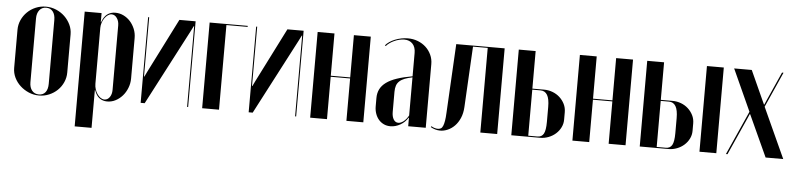

<svg xmlns="http://www.w3.org/2000/svg" viewBox="-42 -721 4587 1105"><g transform="rotate(5 2251.0 -168.0)"><path d="M185.8 -504Q216.8 -504 245 -492.1Q273.3 -480.1 294.3 -459.9Q315.2 -439.8 327.9 -413.3Q340.5 -386.9 340.5 -357.2V-137Q340.5 -107.5 328.6 -80.7Q316.7 -53.9 296.1 -34.1Q275.5 -14.2 248 -2.6Q220.5 9 190 9Q158.2 9 130.3 -3Q102.3 -15 80.8 -34.9Q59.2 -54.8 46.5 -81.1Q33.8 -107.4 33.8 -137V-357.2Q33.8 -386.7 45.7 -413.5Q57.7 -440.2 78.5 -460.5Q99.2 -480.8 126.9 -492.4Q154.5 -504 185.8 -504ZM187.8 -498Q163.2 -498 148.8 -479.9Q134.2 -461.8 134.2 -431.5V-62.8Q134.2 -32.5 148.8 -14.8Q163.3 3 188.5 3Q213 3 226.5 -14.2Q240 -31.5 240 -62.8V-431.5Q240 -462.8 226.1 -480.4Q212.2 -498 187.8 -498Z M507.5 -473V-495H410V168H507.5V-21.2V-49.8H509.5Q520.2 -18.5 539.2 -4.8Q558.2 9 583.5 9Q608.8 9 631.4 -2.6Q654 -14.2 671.4 -33.9Q688.8 -53.5 699.1 -79.9Q709.5 -106.2 709.5 -134.8V-368.5Q709.5 -396.2 699.5 -420.8Q689.5 -445.2 672.9 -463.8Q656.2 -482.2 634 -493.1Q611.8 -504 586.5 -504Q559.8 -504 540.2 -489.5Q520.8 -475 509.2 -442.8H507.5ZM507.5 -86.8V-409.5Q507.5 -424.5 512.4 -439.5Q517.2 -454.5 525.8 -466.5Q534.2 -478.5 544.8 -485.6Q555.2 -492.8 566 -492.8Q584.2 -492.8 596.6 -475.2Q609 -457.8 609 -432.2V-59.8Q609 -34.5 596.9 -17.6Q584.8 -0.8 566.8 -0.8Q555.5 -0.8 545 -7.9Q534.5 -15 526 -27Q517.5 -39 512.5 -54.6Q507.5 -70.2 507.5 -86.8Z M957 -495 798.5 -181 784.8 -152.5H782.5V-182.5V-495H776.5V0H799.8L1028 -437.2L1042.8 -466.5H1044.8V-436.5V0H1050.8V-495Z M1131.8 0H1229.2V-489H1351.8V-495H1131.8Z M1581 -495 1422.5 -181 1408.8 -152.5H1406.5V-182.5V-495H1400.5V0H1423.8L1652 -437.2L1666.8 -466.5H1668.8V-436.5V0H1674.8V-495Z M1755.8 -495V0H1853V-244.8H1965.2V0H2062.8V-495H1965.2V-250.8H1853V-495Z M2125.8 -98.5Q2125.8 -75.2 2132.9 -55.2Q2140 -35.2 2152.5 -21Q2165 -6.8 2182 1.1Q2199 9 2219.5 9Q2249.2 9 2276.9 -6.9Q2304.5 -22.8 2320.2 -49H2322.2V-27.5V0H2423.5V-368Q2423.5 -396.8 2412 -421.6Q2400.5 -446.5 2380.8 -464.8Q2361 -483 2334.5 -493.4Q2308 -503.8 2276.5 -503.8Q2258 -503.8 2238.9 -500Q2219.8 -496.2 2202.5 -489.2Q2185.2 -482.2 2171.2 -472.8Q2157.2 -463.2 2148.2 -452.5L2153.2 -448.5Q2160.5 -457.5 2172.2 -466Q2184 -474.5 2198.4 -481.1Q2212.8 -487.8 2228 -491.4Q2243.2 -495 2256.5 -495Q2287 -495 2304.6 -476.1Q2322.2 -457.2 2322.2 -423.5V-288.5Q2270.5 -279.5 2233.4 -267Q2196.2 -254.5 2172.2 -237Q2148.2 -219.5 2137 -197Q2125.8 -174.5 2125.8 -146.2ZM2263.5 -14.8Q2246.2 -14.8 2236.2 -31.1Q2226.2 -47.5 2226.2 -74.5V-190.5Q2226.2 -211.2 2231.2 -226.2Q2236.2 -241.2 2247.9 -252Q2259.5 -262.8 2277.8 -270Q2296 -277.2 2322.2 -282.5V-62.2Q2310.2 -40.2 2294.2 -27.5Q2278.2 -14.8 2263.5 -14.8Z M2452.2 -6.5Q2465.5 1.2 2479.4 5.1Q2493.2 9 2507.2 9Q2529 9 2551 -0.6Q2573 -10.2 2591 -28.6Q2609 -47 2620.9 -74.4Q2632.8 -101.8 2634.8 -137.8L2653.8 -489H2738.8V0H2836.2V-495H2556.5L2535 -97.2Q2533.8 -68.8 2530.6 -50Q2527.5 -31.2 2522.6 -19.9Q2517.8 -8.5 2510.5 -4.4Q2503.2 -0.2 2493 -0.2Q2484.2 -0.2 2474.2 -3.2Q2464.2 -6.2 2455.2 -11.8Z M3015.2 -278V-495H2917.8V0H3084.2Q3109.2 0 3132.6 -9Q3156 -18 3173.9 -33.9Q3191.8 -49.8 3202.2 -70.9Q3212.8 -92 3212.8 -116V-159Q3212.8 -184.8 3202 -206.4Q3191.2 -228 3173.5 -244.1Q3155.8 -260.2 3132.4 -269.1Q3109 -278 3083.5 -278ZM3115.2 -94.5Q3115.2 -45.8 3104.1 -25.9Q3093 -6 3068.2 -6H3015.2V-272H3063.2Q3088.8 -272 3102 -249.9Q3115.2 -227.8 3115.2 -181Z M3270.8 -495V0H3368V-244.8H3480.2V0H3577.8V-495H3480.2V-250.8H3368V-495Z M3757.2 -278V-495H3659.8V0H3826.2Q3851.2 0 3874.6 -9Q3898 -18 3915.9 -33.9Q3933.8 -49.8 3944.2 -70.9Q3954.8 -92 3954.8 -116V-159Q3954.8 -184.8 3944 -206.4Q3933.2 -228 3915.5 -244.1Q3897.8 -260.2 3874.4 -269.1Q3851 -278 3825.5 -278ZM3857.2 -94.5Q3857.2 -45.8 3846.1 -25.9Q3835 -6 3810.2 -6H3757.2V-272H3805.2Q3830.8 -272 3844 -249.9Q3857.2 -227.8 3857.2 -181ZM4004.8 -495V0H4102.2V-495Z M4162 -495 4271.5 -254 4157.8 0H4166.8L4262.5 -213.5L4274.5 -240.8H4276.5L4289.2 -213.5L4387 0H4488.8L4356 -290.8L4447.2 -495H4438.5L4364.8 -330L4353 -303H4351L4338.5 -330.2L4263.8 -495Z"/></g></svg>

Font: Moniqa Black
Style: Regular
Weight: 900
Designer: Rajesh Rajput
Foundry: Rajesh Rajput
Version: Version 1.000